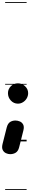

<svg xmlns="http://www.w3.org/2000/svg" viewBox="-54 -1349 288 1832"><path d="M43 122Q23 122 2.8 112.5Q-17.5 103 -28 82Q-38.5 61 -30 26L10.5 -134Q20.5 -171 42.5 -185Q64.5 -199 93.5 -199Q115 -199 135.8 -190Q156.5 -181 167.2 -160.2Q178 -139.5 169 -104L128.5 57Q119 93.5 96 107.8Q73 122 43 122ZM117 -360Q77 -360 49.5 -389.8Q22 -419.5 22 -460.5Q22 -498.5 49.5 -526.2Q77 -554 117 -554Q156 -554 185.2 -526.2Q214.5 -498.5 214.5 -460.5Q214.5 -433.5 201 -410.5Q187.5 -387.5 165.2 -373.8Q143 -360 117 -360ZM43 122Q23 122 2.8 112.5Q-17.5 103 -28 82Q-38.5 61 -30 26L10.5 -134Q20.5 -171 42.5 -185Q64.5 -199 93.5 -199Q115 -199 135.8 -190Q156.5 -181 167.2 -160.2Q178 -139.5 169 -104L128.5 57Q119 93.5 96 107.8Q73 122 43 122ZM117 -360Q77 -360 49.5 -389.8Q22 -419.5 22 -460.5Q22 -498.5 49.5 -526.2Q77 -554 117 -554Q156 -554 185.2 -526.2Q214.5 -498.5 214.5 -460.5Q214.5 -433.5 201 -410.5Q187.5 -387.5 165.2 -373.8Q143 -360 117 -360ZM-5 455H200V463H-5ZM-5 -16H200V0H-5ZM-5 -549H200V-541H-5ZM-5 -1329H200V-1321H-5Z"/></svg>

Font: Edu SA Dotted Guide
Style: Regular
Weight: 400
Designer: Tina and Corey Anderson, Eben Sorkin, Mirko Velimirovic
Foundry: Google for Education
Version: Version 2.000